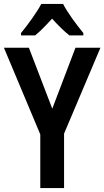

<svg xmlns="http://www.w3.org/2000/svg" viewBox="-20 -957 531 977"><path d="M301 -937H190C169 -896 121 -830 87 -789V-777H159C184 -797 214 -828 245 -862C276 -828 305 -799 333 -777H404V-789C368 -833 324 -892 301 -937ZM246 -404 127 -714H0L185 -273V0H306V-277L491 -714H364Z"/></svg>

Font: Noto Sans Lao Condensed SemiBold
Style: Regular
Weight: 600
Width: 3
Designer: Monotype Design Team
Foundry: Monotype Imaging Inc.
Version: Version 2.003